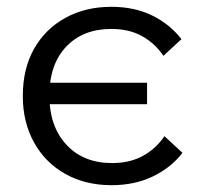

<svg xmlns="http://www.w3.org/2000/svg" viewBox="-20 -528 593 564"><path d="M308 16Q231 16 172 -17Q113 -50 80 -109.5Q47 -169 47 -246Q47 -326 80 -384.5Q113 -443 172 -475.5Q231 -508 307 -508Q375 -508 427 -482.5Q479 -457 513 -413L460 -364Q436 -400 398 -421.5Q360 -443 307 -443Q224 -443 174.5 -391Q125 -339 125 -247Q125 -157 175 -103Q225 -49 309 -49Q362 -49 400.5 -70.5Q439 -92 463 -128L516 -79Q482 -35 428.5 -9.5Q375 16 308 16ZM94 -222V-285H412V-222Z"/></svg>

Font: Wix Madefor Display
Style: Regular
Weight: 400
Designer: Dalton Maag Ltd
Foundry: Dalton Maag Ltd
Version: Version 3.100